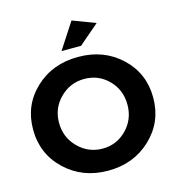

<svg xmlns="http://www.w3.org/2000/svg" viewBox="-132 -1041 1070 1161"><g transform="rotate(-15 403.0 -460.5)"><path d="M315.9 -765.1 421.9 -928.2 564.9 -874 438 -765.1ZM189 -349.6Q189 -257.8 252.4 -194.3Q315.9 -130.9 404.3 -130.9Q492.7 -130.9 555.2 -194.3Q617.2 -257.8 617.2 -349.6Q617.2 -441.4 555.2 -504.4Q493.2 -566.9 404.3 -566.9Q315.4 -566.9 252.4 -503.9Q189 -440.9 189 -349.6ZM134.8 -95.7Q26.9 -198.2 26.9 -350.6Q26.9 -502.9 134.3 -604Q241.7 -705.1 402.8 -705.1Q564 -705.1 671.4 -603.5Q778.8 -502 778.8 -350.1Q778.8 -198.2 670.9 -95.7Q563 6.8 402.8 6.8Q242.7 6.8 134.8 -95.7Z"/></g></svg>

Font: TruenoSBd
Style: Demi
Weight: 600
Designer: Julieta Ulanovsky
Foundry: Julieta Ulanovsky
Version: Version 3.001b